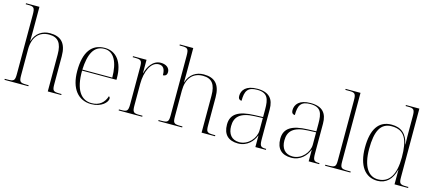

<svg xmlns="http://www.w3.org/2000/svg" viewBox="-56 -1292 4135 1834"><g transform="rotate(15 2012.0 -375.0)"><path d="M16 0H252V-10H236C165 -10 158 -18 158 -88V-339C158 -458 217 -528 317 -528C406 -528 444 -477 444 -365V0H577V-10H563C493 -10 486 -18 486 -88V-359C486 -489 429 -543 322 -543C248 -543 184 -504 159 -422H157C158 -460 158 -476 158 -498V-760H25V-750H46C106 -750 116 -742 116 -669V-88C116 -18 108 -10 38 -10H16Z M875 10C978 10 1032 -51 1032 -86C1032 -96 1028 -103 1020 -107C999 -40 952 0 876 0C772 0 707 -86 709 -277H1049V-294C1049 -452 978 -543 864 -543C736 -543 665 -451 665 -262C665 -88 745 10 875 10ZM1005 -287H709C716 -440 757 -533 863 -533C957 -533 1004 -438 1005 -287Z M1145 0H1378V-10H1348C1288 -10 1278 -18 1278 -89V-299C1278 -418 1324 -525 1402 -525C1444 -525 1466 -499 1466 -434C1495 -434 1506 -452 1506 -475C1506 -515 1472 -544 1418 -544C1338 -544 1296 -468 1279 -405H1277V-536H1143V-526H1158C1228 -526 1236 -518 1236 -451V-88C1236 -18 1225 -10 1166 -10H1145Z M1537 0H1773V-10H1757C1686 -10 1679 -18 1679 -88V-339C1679 -458 1738 -528 1838 -528C1927 -528 1965 -477 1965 -365V0H2098V-10H2084C2014 -10 2007 -18 2007 -88V-359C2007 -489 1950 -543 1843 -543C1769 -543 1705 -504 1680 -422H1678C1679 -460 1679 -476 1679 -498V-760H1546V-750H1567C1627 -750 1637 -742 1637 -669V-88C1637 -18 1629 -10 1559 -10H1537Z M2326 10C2418 10 2473 -55 2495 -113H2497V0H2601V-10H2595C2543 -10 2536 -25 2536 -94V-383C2536 -485 2490 -543 2372 -543C2261 -543 2221 -490 2221 -432C2221 -408 2232 -393 2255 -393C2255 -487 2277 -533 2372 -533C2478 -533 2494 -474 2494 -371V-296L2411 -293C2255 -288 2179 -244 2179 -138C2179 -40 2231 10 2326 10ZM2335 -5C2257 -5 2221 -59 2221 -133C2221 -225 2271 -277 2414 -283L2494 -286V-164C2494 -88 2424 -5 2335 -5Z M2853 10C2945 10 3000 -55 3022 -113H3024V0H3128V-10H3122C3070 -10 3063 -25 3063 -94V-383C3063 -485 3017 -543 2899 -543C2788 -543 2748 -490 2748 -432C2748 -408 2759 -393 2782 -393C2782 -487 2804 -533 2899 -533C3005 -533 3021 -474 3021 -371V-296L2938 -293C2782 -288 2706 -244 2706 -138C2706 -40 2758 10 2853 10ZM2862 -5C2784 -5 2748 -59 2748 -133C2748 -225 2798 -277 2941 -283L3021 -286V-164C3021 -88 2951 -5 2862 -5Z M3186 0H3437V-10H3412C3341 -10 3333 -18 3333 -86V-760H3186V-750H3221C3280 -750 3291 -742 3291 -672V-85C3291 -18 3283 -10 3213 -10H3186Z M3705 10C3788 10 3848 -45 3871 -143H3873V0H4007V-10H3993C3923 -10 3915 -18 3915 -85V-760H3782V-750H3803C3862 -750 3873 -742 3873 -672V-550C3873 -521 3873 -440 3875 -395H3873C3853 -494 3795 -544 3701 -544C3570 -544 3509 -445 3509 -267C3509 -88 3583 10 3705 10ZM3709 -5C3613 -3 3551 -90 3551 -265C3551 -441 3596 -529 3705 -529C3833 -529 3874 -442 3874 -266C3874 -99 3819 -7 3709 -5Z"/></g></svg>

Font: Noto Serif Display ExtraLight
Style: Regular
Weight: 200
Designer: Monotype Design Team
Foundry: Monotype Imaging Inc.
Version: Version 2.009